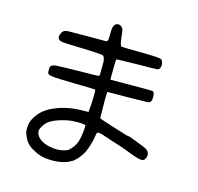

<svg xmlns="http://www.w3.org/2000/svg" viewBox="-130 -909 1260 1222"><g transform="rotate(15 500.0 -298.0)"><path d="M192.4 144.5Q160.2 129.9 136.7 98.6Q121.1 72.3 114.3 52.2Q107.4 32.2 113.3 -10.7Q118.2 -39.1 146.5 -76.2Q163.1 -99.6 193.8 -120.6Q224.6 -141.6 276.4 -159.2Q341.8 -180.7 412.1 -181.6L461.9 -182.6L464.8 -217.8Q467.8 -246.1 468.3 -287.6Q468.8 -329.1 466.8 -331.1Q464.8 -333 334 -335Q226.6 -336.9 195.3 -339.4Q164.1 -341.8 155.3 -348.6Q150.4 -353.5 149.4 -357.4Q148.4 -361.3 148.4 -376Q148.4 -388.7 149.4 -393.1Q150.4 -397.5 154.3 -402.3Q164.1 -412.1 186.5 -414.1Q209 -416 324.2 -418Q426.8 -418.9 448.7 -419.9Q470.7 -420.9 470.7 -425.8Q470.7 -457 471.7 -514.6Q467.8 -547.9 458 -553.7Q444.3 -560.5 291 -564.5Q207 -566.4 186 -569.3Q165 -572.3 158.2 -585Q152.3 -596.7 159.2 -614.7Q166 -632.8 179.7 -640.6Q186.5 -644.5 206.5 -645.5Q226.6 -646.5 326.2 -646.5H457L461.9 -652.3Q467.8 -659.2 466.8 -708Q465.8 -757.8 490.2 -768.6Q503.9 -774.4 519.5 -764.6Q529.3 -757.8 533.2 -748.5Q537.1 -739.3 541 -698.2Q546.9 -644.5 556.6 -638.7Q558.6 -636.7 671.9 -635.7Q754.9 -634.8 784.7 -632.8Q814.5 -630.9 822.3 -626Q831.1 -619.1 834 -601.1Q836.9 -583 830.1 -570.3Q826.2 -561.5 816.4 -558.6Q806.6 -556.6 677.7 -555.7Q547.9 -553.7 546.9 -551.8Q543 -548.8 543 -435.5L543.9 -417L685.5 -418Q818.4 -418.9 824.2 -416Q835 -410.2 835 -377.9Q835 -347.7 818.4 -341.8Q809.6 -338.9 676.8 -337.9L544.9 -336.9L543.9 -327.1Q542 -314.5 543 -250L543.9 -164.1L551.8 -160.2Q559.6 -156.2 635.3 -132.3Q710.9 -108.4 734.4 -101.6Q753.9 -97.7 757.8 -97.7Q761.7 -97.7 773.4 -91.8Q784.2 -86.9 824.2 -72.3Q864.3 -57.6 876 -49.8Q907.2 -27.3 890.6 8.8Q883.8 26.4 860.8 24.4Q837.9 22.5 775.4 -2Q746.1 -13.7 699.2 -29.3Q643.6 -45.9 624 -53.7Q596.7 -62.5 578.1 -68.4Q555.7 -73.2 550.8 -70.3Q545.9 -67.4 543 -44.9Q537.1 0 514.6 56.6Q504.9 82 472.7 120.1L449.2 141.6L421.9 156.2Q365.2 179.7 294.9 174.8Q235.4 171.9 192.4 144.5ZM449.2 -99.6Q438.5 -101.6 412.6 -101.6Q386.7 -101.6 374 -100.6Q334 -95.7 294.9 -83Q255.9 -70.3 232.4 -54.2Q209 -38.1 191.4 -3.9Q183.6 13.7 188 29.3Q192.4 44.9 206.1 58.6Q223.6 78.1 260.7 89.8Q290 98.6 324.2 99.6Q358.4 100.6 392.6 87.9Q402.3 85 417.5 68.4Q432.6 51.8 441.4 34.2Q450.2 17.6 455.1 -3.9Q464.8 -45.9 464.8 -87.9V-96.7Z"/></g></svg>

Font: JasonHandwriting4
Style: Regular
Weight: 400
Version: Version 1.01.21